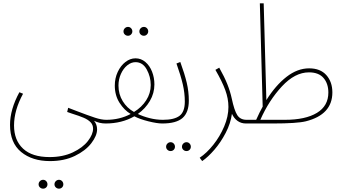

<svg xmlns="http://www.w3.org/2000/svg" viewBox="-20 -734 2054 1149"><path d="M96 -182 118 -173Q64 -74 64 17Q64 105 118 155.5Q172 206 277 206Q356 206 415.5 178Q475 150 506 110Q537 70 537 36Q537 13 522 -2.5Q507 -18 481.5 -29Q456 -40 408 -55L382 -64L388 -89Q394 -87 440 -69Q508 -43 547.5 -30Q587 -17 616 -17Q632 -17 632 -6Q632 5 612 5Q576 5 543 -11Q561 11 561 40Q561 78 526.5 123Q492 168 428 199Q364 230 279 230Q173 230 106.5 175.5Q40 121 40 13Q40 -79 96 -182ZM211 369Q211 358 219 350Q227 342 238 342Q249 342 256.5 350Q264 358 264 369Q264 380 256.5 387.5Q249 395 238 395Q227 395 219 387.5Q211 380 211 369ZM306 369Q306 358 314 350Q322 342 333 342Q344 342 351.5 350Q359 358 359 369Q359 380 351.5 387.5Q344 395 333 395Q322 395 314 387.5Q306 380 306 369Z M971 -6Q971 5 951 5Q920 5 868 -8Q816 -21 784 -38Q709 5 612 5L616 -17Q696 -17 762 -52Q724 -74 695.5 -118.5Q667 -163 667 -222Q667 -266 684.5 -303.5Q702 -341 730.5 -363Q759 -385 791 -385Q824 -385 850 -363Q876 -341 890 -305Q904 -269 904 -229Q904 -176 877 -130Q850 -84 805 -52Q836 -37 875.5 -27Q915 -17 955 -17Q971 -17 971 -6ZM782 -64Q828 -92 855 -134Q882 -176 882 -225Q882 -275 858 -318.5Q834 -362 791 -362Q765 -362 741.5 -343Q718 -324 703.5 -291.5Q689 -259 689 -222Q689 -170 714.5 -128.5Q740 -87 782 -64ZM719 -546Q719 -557 727 -565Q735 -573 746 -573Q757 -573 764.5 -565Q772 -557 772 -546Q772 -536 764.5 -528Q757 -520 746 -520Q735 -520 727 -527.5Q719 -535 719 -546ZM814 -546Q814 -557 822 -565Q830 -573 841 -573Q852 -573 859.5 -565Q867 -557 867 -546Q867 -536 859.5 -528Q852 -520 841 -520Q830 -520 822 -527.5Q814 -535 814 -546Z M955 -17Q1023 -17 1054.5 -41Q1086 -65 1086 -126Q1086 -177 1074 -229Q1062 -281 1036 -354L1059 -363Q1085 -292 1097.5 -239Q1110 -186 1110 -132Q1110 -61 1072.5 -28Q1035 5 951 5ZM974 144Q974 133 982 125Q990 117 1001 117Q1012 117 1019.5 125Q1027 133 1027 144Q1027 155 1019.5 162.5Q1012 170 1001 170Q990 170 982 162.5Q974 155 974 144ZM1069 144Q1069 133 1077 125Q1085 117 1096 117Q1107 117 1114.5 125Q1122 133 1122 144Q1122 155 1114.5 162.5Q1107 170 1096 170Q1085 170 1077 162.5Q1069 155 1069 144Z M1472 -6Q1472 5 1452 5Q1423 5 1401.5 -10.5Q1380 -26 1368 -53Q1360 5 1330.5 61.5Q1301 118 1263 162Q1225 206 1190 230L1175 210Q1217 182 1256.5 132.5Q1296 83 1321.5 23Q1347 -37 1347 -94Q1347 -144 1328 -195.5Q1309 -247 1269 -316L1292 -329Q1323 -274 1340.5 -230Q1358 -186 1367 -144Q1382 -73 1400 -45Q1418 -17 1456 -17Q1472 -17 1472 -6Z M1969 -181Q1969 -48 1810 -8Q1757 5 1612 5H1563H1452L1456 -17H1513Q1533 -62 1552 -96L1535 -714H1558L1574 -135Q1629 -223 1694.5 -274Q1760 -325 1830 -325Q1897 -325 1933 -284.5Q1969 -244 1969 -181ZM1945 -180Q1945 -234 1916 -267.5Q1887 -301 1829 -301Q1745 -301 1667 -217Q1589 -133 1538 -17H1684Q1808 -17 1876.5 -58.5Q1945 -100 1945 -180Z"/></svg>

Font: Noto Sans Arabic CondThin
Style: Regular
Weight: 250
Width: 3
Designer: Nadine Chahine
Foundry: Monotype Imaging Inc.
Version: Version 1.001